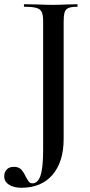

<svg xmlns="http://www.w3.org/2000/svg" viewBox="-73 -645 426 908"><path d="M292 -613Q264 -613 250.5 -607Q237 -601 232.5 -586.5Q228 -572 228 -542V12Q228 120 175.5 181.5Q123 243 28 243Q-8 243 -30.5 228.5Q-53 214 -53 189Q-53 170 -41.5 157Q-30 144 -7 144Q15 144 27 156.5Q39 169 49 191Q57 206 63.5 214Q70 222 80 222Q106 222 118.5 185.5Q131 149 131 65V-544Q131 -574 124.5 -588Q118 -602 99.5 -607.5Q81 -613 42 -613Q40 -613 40 -619Q40 -625 42 -625L102 -624Q150 -622 178 -622Q205 -622 247 -624L292 -625Q294 -625 294 -619Q294 -613 292 -613Z"/></svg>

Font: Cormorant SC SemiBold
Style: Regular
Weight: 600
Designer: Christian Thalmann (Catharsis Fonts)
Foundry: Catharsis Fonts
Version: Version 4.000